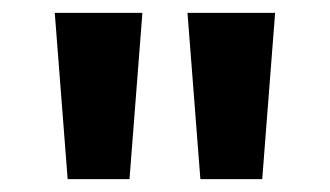

<svg xmlns="http://www.w3.org/2000/svg" viewBox="-20 -734 512 298"><path d="M201 -714 181 -456H85L65 -714ZM407 -714 387 -456H291L271 -714Z"/></svg>

Font: Noto Sans Hebrew
Style: Bold
Weight: 700
Designer: Monotype Design Team
Foundry: Monotype Imaging Inc.
Version: Version 2.003